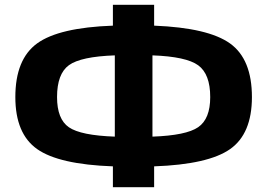

<svg xmlns="http://www.w3.org/2000/svg" viewBox="-20 -758 1115 801"><path d="M1031 -353Q1031 -200 940 -136Q849 -72 623 -64V23H451V-64Q226 -72 135 -136Q44 -200 44 -353Q44 -511 135 -577Q226 -643 451 -651V-738H623V-651Q849 -642 940 -576.5Q1031 -511 1031 -353ZM218 -353Q218 -261 267.5 -227Q317 -193 459 -188V-527Q317 -522 267.5 -486Q218 -450 218 -353ZM616 -527V-188Q757 -193 807 -227.5Q857 -262 857 -353Q857 -449 807 -485.5Q757 -522 616 -527Z"/></svg>

Font: Exo 2 Expanded
Style: Bold
Weight: 700
Width: 7
Designer: Natanael Gama
Version: Version 1.001;PS 001.001;hotconv 1.0.70;makeotf.lib2.5.58329